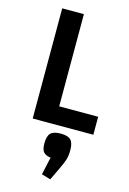

<svg xmlns="http://www.w3.org/2000/svg" viewBox="-136 -690 706 1052"><g transform="rotate(15 216.5 -164.0)"><path d="M81 -625H204V-102H425V0H81ZM209 282 231 182Q202 178 190 163.5Q178 149 178 115Q178 73 194.5 56.5Q211 40 252 40Q292 40 308.5 56.5Q325 73 325 115Q325 146 318 168.5Q311 191 293 228L260 297Z"/></g></svg>

Font: Changa Medium
Style: Regular
Weight: 500
Designer: Eduardo Rodriguez Tunni
Foundry: Eduardo Rodriguez Tunni
Version: Version 2.002; ttfautohint (v1.5) -l 8 -r 50 -G 150 -x 14 -H